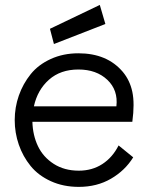

<svg xmlns="http://www.w3.org/2000/svg" viewBox="-20 -728 593 758"><path d="M177.2 -614.3 374 -708.5 396 -633.3 192.9 -554.2ZM448.2 -153.8 505.9 -106.9Q473.6 -54.7 418.2 -22.5Q362.8 9.8 291 9.8Q230 9.8 180.7 -12.7Q131.3 -35.2 100.8 -72.8Q70.3 -110.4 54.2 -157Q38.1 -203.6 38.1 -253.9Q38.1 -304.2 54.4 -350.8Q70.8 -397.5 101.1 -435.1Q131.3 -472.7 180.4 -495.1Q229.5 -517.6 289.6 -517.6Q402.8 -517.6 464.8 -444.3Q492.7 -411.1 502.4 -365.5Q512.2 -319.8 502.4 -247.1H107.9Q109.4 -193.8 129.9 -150.9Q150.4 -107.9 192.1 -81.1Q233.9 -54.2 291 -54.2Q343.8 -54.2 384 -80.3Q424.3 -106.4 448.2 -153.8ZM113.8 -308.1H439.5Q446.8 -372.1 403.8 -412.8Q360.8 -453.6 289.6 -453.6Q218.8 -453.6 173.3 -413.3Q127.9 -373 113.8 -308.1Z"/></svg>

Font: LilGrotesk
Style: Regular
Weight: 400
Designer: BSozoo
Foundry: BSozoo
Version: Version 1.004;PS 001.004;hotconv 1.0.70;makeotf.lib2.5.58329